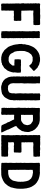

<svg xmlns="http://www.w3.org/2000/svg" viewBox="1381 -2151 770 3572"><g transform="rotate(90 1766.0 -365.0)"><path d="M317 -730H314Q313 -730 310 -728.5Q307 -727 306 -727Q290 -725 281 -730H280Q266 -728 264 -728Q253 -729 235 -725Q229 -724 209 -726H204H165Q161 -726 153 -726Q145 -726 141 -725Q132 -725 112 -723Q110 -723 106 -723.5Q102 -724 101 -724H88Q75 -723 62 -727Q49 -730 46 -717Q45 -714 43.5 -709Q42 -704 42 -702V-693Q46 -682 44 -667Q44 -664 42 -656.5Q40 -649 40 -645V-640Q47 -627 42 -611V-605Q44 -599 44 -586Q42 -581 44 -576Q46 -566 43 -559Q42 -555 42 -548Q42 -544 44 -536.5Q46 -529 46 -525Q46 -524 46 -522L45 -520Q41 -511 43 -499V-487Q43 -485 44 -480.5Q45 -476 45 -473V-457Q45 -454 45 -448.5Q45 -443 45 -438.5Q45 -434 45 -430Q45 -428 40 -418V-409Q43 -379 43 -378Q43 -364 47 -358Q48 -355 47 -352Q46 -346 44.5 -336Q43 -326 43 -321Q43 -312 44 -308Q46 -295 44 -289Q43 -285 43 -279Q48 -256 46 -209Q46 -208 46.5 -206Q47 -204 47 -203Q47 -185 46 -183V-173Q46 -169 47 -159.5Q48 -150 48 -145Q48 -143 47 -142Q45 -137 45 -120Q45 -104 47 -74Q48 -70 45 -49Q45 -42 46 -38Q48 -26 47 -20Q44 -5 61 -3Q63 -3 67.5 -1.5Q72 0 74 0H76Q80 0 86.5 -1Q93 -2 96 -3Q104 -6 114 -3Q124 -1 154 -3H168Q175 -3 175 -9Q180 -30 175 -51Q173 -62 177 -68Q178 -75 177 -82Q175 -88 177 -96Q180 -107 176 -123Q174 -129 176 -140Q179 -146 179 -152Q179 -156 178 -162Q177 -168 177 -172Q177 -182 177.5 -202Q178 -222 178 -232Q178 -237 183 -237Q185 -238 190 -238Q204 -236 212 -237Q216 -237 223 -237.5Q230 -238 233 -238Q237 -238 245 -239Q253 -240 257 -240H261Q273 -238 279 -238Q289 -236 296 -236Q303 -236 306 -237Q310 -239 318 -239Q324 -238 336 -238Q348 -238 354 -237Q355 -237 357 -238H359Q366 -240 366 -248Q366 -251 366.5 -256.5Q367 -262 367.5 -267Q368 -272 369 -276Q370 -278 370 -283Q370 -288 368.5 -299.5Q367 -311 366 -317Q366 -318 366.5 -319Q367 -320 367 -321Q367 -327 367.5 -339.5Q368 -352 368 -358Q368 -367 361 -373Q354 -379 345 -377Q343 -376 340 -376H299Q292 -376 279 -375.5Q266 -375 259 -375H238Q218 -377 207 -377Q204 -377 196.5 -376.5Q189 -376 185 -376Q178 -376 179 -383Q180 -391 178 -407Q176 -423 178 -432V-433Q178 -438 177 -453Q176 -468 177 -475Q179 -494 175 -534Q173 -552 177 -566Q179 -573 177 -577Q174 -583 174 -597Q176 -601 179 -601H186H200H207Q215 -598 230 -598Q234 -598 245 -598Q256 -598 260 -599Q262 -601 262 -599Q270 -598 287 -600Q291 -601 324 -601Q328 -601 340 -600.5Q352 -600 356 -602Q358 -603 363 -602Q368 -601 369 -601Q371 -601 374.5 -600.5Q378 -600 380 -600Q383 -600 389 -600.5Q395 -601 398 -601Q400 -601 404 -601.5Q408 -602 410 -602H422Q423 -602 426.5 -601.5Q430 -601 432 -601Q437 -599 440 -604Q447 -625 447 -633V-648Q447 -667 446 -671Q444 -683 446 -689Q448 -695 445 -703Q443 -706 443 -714Q443 -723 433 -725Q427 -725 425 -726Q415 -729 408 -727Q406 -726 400 -726Q378 -725 334 -725Q325 -724 317 -730Z M613 0Q614 0 616 -0.5Q618 -1 620 -1Q635 -4 651 -4Q655 -5 663 -3Q672 -2 682 -5Q690 -8 690 -17Q690 -21 689.5 -29.5Q689 -38 689 -42Q689 -51 691 -69Q691 -79 689 -83Q686 -89 688 -99Q693 -113 691 -135Q691 -139 690 -147Q689 -155 689 -159V-168Q686 -177 689 -186Q690 -188 690 -193Q686 -204 691 -224Q693 -232 690 -239Q689 -243 689 -251Q690 -260 690 -279Q689 -282 688 -287.5Q687 -293 687 -296Q687 -299 689 -305Q692 -312 689 -322Q688 -324 687.5 -328Q687 -332 687 -333Q687 -345 691 -354Q692 -356 690 -363Q683 -379 689 -393Q691 -396 691 -403Q691 -409 690 -421.5Q689 -434 688 -440V-462Q688 -464 688.5 -469Q689 -474 689 -476Q689 -478 689.5 -481Q690 -484 690 -485Q689 -488 688 -495Q687 -502 686 -506Q686 -512 687 -515Q691 -524 688 -530Q685 -538 687 -548Q690 -560 688 -574Q687 -582 690 -593Q691 -599 690 -605L687 -626V-632Q689 -648 689 -657Q691 -679 688 -690Q687 -693 688 -696Q692 -714 678 -724H675Q665 -718 654 -719Q626 -725 608 -720Q603 -718 597 -720Q587 -722 581 -723Q573 -723 568 -717Q566 -715 562.5 -711Q559 -707 557 -705V-697Q557 -695 559.5 -684Q562 -673 561 -666V-659Q564 -643 559 -624V-618Q559 -611 559.5 -597.5Q560 -584 561 -577Q561 -574 562 -567Q563 -560 563 -557Q563 -554 562 -549Q561 -544 561 -542Q559 -536 561 -531Q563 -516 563 -514V-504V-484V-457Q563 -455 562.5 -452Q562 -449 562 -448V-424Q562 -408 559 -400Q557 -396 559 -393Q559 -389 560.5 -381.5Q562 -374 562 -373V-368Q561 -359 559 -343Q558 -340 560 -334Q562 -323 560 -318Q559 -313 561 -305Q562 -299 562 -286V-275Q562 -263 561 -258Q559 -248 560 -243V-227V-214Q562 -198 563 -191Q563 -187 561 -181Q558 -174 561 -167Q565 -160 563 -149Q562 -146 562 -135Q562 -125 561 -120Q561 -119 560.5 -116.5Q560 -114 560 -112Q560 -94 559 -85Q559 -84 559.5 -82Q560 -80 560 -79Q560 -78 560.5 -76Q561 -74 561 -72V-34Q561 -29 562 -27Q562 -22 564 -12Q564 -5 571 -5Q581 -5 586 -6Q598 -8 607 0Z M1332 -323Q1335 -311 1332 -303Q1331 -301 1331 -296Q1331 -292 1330 -282.5Q1329 -273 1328 -268Q1324 -247 1328 -236V-226Q1323 -202 1321 -194Q1313 -166 1310 -160Q1308 -155 1304.5 -146Q1301 -137 1299 -133Q1290 -110 1277 -100Q1272 -96 1264 -84Q1257 -70 1239 -54L1230 -51L1221 -45Q1219 -43 1213 -39.5Q1207 -36 1205 -35Q1199 -31 1197 -30Q1192 -26 1182 -20Q1174 -15 1165 -17Q1158 -18 1152 -13Q1146 -7 1133 -7Q1123 -6 1101 -4Q1100 -4 1098 -3Q1096 -2 1094 -2H1081Q1080 -2 1076.5 -3Q1073 -4 1071 -3Q1055 0 1025 -8Q1010 -10 990 -16Q989 -16 987.5 -17Q986 -18 984.5 -19Q983 -20 982 -20Q976 -26 966 -28Q958 -30 954 -35Q951 -39 942.5 -43.5Q934 -48 933 -49Q931 -50 923 -55.5Q915 -61 911 -64Q908 -67 902 -74.5Q896 -82 894 -85Q893 -86 890 -89Q887 -92 886 -94Q877 -100 874 -111Q871 -116 869 -116Q859 -120 851 -138Q850 -141 847.5 -146Q845 -151 844 -153Q840 -159 840 -163Q838 -173 833 -178Q829 -184 830 -189Q830 -196 826 -203Q824 -207 822 -213Q818 -220 815 -232Q814 -234 814 -240Q814 -251 810 -259Q807 -267 807 -276Q805 -289 803 -315Q803 -316 802.5 -318Q802 -320 801.5 -322Q801 -324 800 -325Q797 -332 799 -340V-352Q799 -363 798 -368Q798 -370 797.5 -373.5Q797 -377 797 -379V-384Q802 -389 801 -396V-402Q806 -413 804 -425Q804 -433 803 -437Q802 -443 805 -450Q812 -465 813 -479Q816 -515 829 -540Q832 -547 838 -561.5Q844 -576 846 -581Q847 -583 849.5 -586.5Q852 -590 853 -592Q857 -598 857 -600Q861 -613 875 -626Q878 -628 882 -634Q894 -652 913 -665Q920 -670 936 -682Q944 -688 962 -698Q974 -706 1012 -717Q1013 -718 1016 -718Q1021 -717 1027 -718Q1033 -719 1040 -721Q1047 -723 1051 -724Q1060 -725 1079 -725Q1103 -725 1115 -724Q1117 -724 1129 -721Q1133 -720 1141 -717.5Q1149 -715 1153 -714Q1154 -713 1156 -713Q1170 -715 1189 -704L1219 -686L1228 -683Q1233 -683 1238 -678Q1239 -676 1241 -674.5Q1243 -673 1245 -671Q1247 -669 1248 -668L1259 -657L1294 -622Q1304 -609 1293 -598Q1291 -596 1253 -564L1238 -549Q1237 -548 1233 -543Q1229 -538 1226 -536Q1218 -529 1206 -524Q1203 -523 1199 -525L1190 -537Q1183 -548 1176 -551Q1173 -553 1169 -559Q1165 -566 1159 -569Q1150 -573 1139 -576L1138 -577Q1137 -578 1136 -578Q1122 -588 1094 -588Q1089 -588 1079 -587.5Q1069 -587 1064 -587Q1056 -587 1052 -588Q1047 -589 1041 -586Q1020 -574 1014 -573Q1011 -572 1006.5 -569.5Q1002 -567 1000 -566Q998 -564 994 -560.5Q990 -557 988 -556Q985 -553 981 -545Q980 -544 978.5 -541Q977 -538 975 -537Q958 -523 949 -494Q947 -489 943.5 -478Q940 -467 938 -461Q938 -460 935 -454Q932 -448 931 -444Q931 -441 930 -435Q929 -429 929 -426V-419Q927 -414 927 -380V-350Q927 -349 930 -325Q931 -318 930 -311Q930 -304 931 -300Q932 -291 936 -275Q937 -271 938.5 -263.5Q940 -256 941 -252Q941 -250 947 -242Q951 -236 953 -234Q956 -229 961.5 -219Q967 -209 969 -204Q970 -203 971.5 -199Q973 -195 974 -193Q976 -187 979 -184Q982 -181 985 -177.5Q988 -174 992.5 -170Q997 -166 999 -164Q1006 -157 1013 -156Q1014 -156 1020 -153Q1024 -152 1032 -148Q1035 -147 1040 -145Q1045 -143 1048 -142Q1054 -139 1071 -141Q1078 -142 1085 -141Q1087 -140 1098 -140Q1101 -140 1105 -140.5Q1109 -141 1112 -141Q1125 -143 1131 -147Q1132 -148 1138 -151Q1156 -155 1167 -172Q1169 -175 1171.5 -178Q1174 -181 1177 -184.5Q1180 -188 1182 -190Q1184 -193 1188.5 -198Q1193 -203 1196 -205Q1196 -206 1196.5 -207.5Q1197 -209 1198 -210Q1201 -222 1200 -232Q1196 -239 1196 -250H1195L1174 -247H1162Q1156 -249 1133 -249H1119Q1107 -249 1101 -250Q1100 -250 1098.5 -249.5Q1097 -249 1096 -249Q1084 -249 1084 -261Q1084 -268 1083.5 -281Q1083 -294 1083 -300Q1084 -316 1083 -331Q1083 -332 1086 -359Q1087 -369 1096 -369Q1126 -371 1141 -371Q1145 -371 1153 -370Q1161 -369 1165 -369Q1171 -369 1179 -371H1189Q1196 -368 1219 -368H1266Q1269 -368 1271.5 -368.5Q1274 -369 1277.5 -370Q1281 -371 1283 -371H1291Q1300 -368 1317 -368Q1323 -369 1333 -359Q1335 -356 1333 -354Q1329 -340 1332 -323Z M1848 -642V-632Q1847 -628 1846 -618Q1845 -608 1845 -604Q1845 -600 1846 -592.5Q1847 -585 1847 -581V-545Q1847 -538 1844 -530Q1842 -521 1844 -517Q1848 -510 1846 -506Q1839 -489 1847 -470V-462Q1847 -457 1845 -445Q1845 -441 1844.5 -434.5Q1844 -428 1844 -425V-419Q1844 -416 1844.5 -410Q1845 -404 1845 -400V-381Q1845 -367 1847 -341Q1847 -329 1845 -326Q1842 -320 1845 -313Q1849 -305 1844 -295Q1840 -289 1844 -285Q1848 -276 1845 -265Q1843 -259 1845 -253Q1849 -247 1847 -236Q1846 -231 1843.5 -220Q1841 -209 1841 -204Q1841 -199 1842 -187V-185Q1841 -180 1839 -171Q1837 -162 1835.5 -156Q1834 -150 1831 -142.5Q1828 -135 1824 -129L1821 -123Q1810 -99 1803 -90L1791 -72Q1784 -61 1769 -50Q1756 -41 1732 -23Q1721 -15 1709 -15Q1705 -15 1690 -10Q1684 -6 1681 -8Q1669 -10 1661 -6Q1660 -6 1658 -5Q1656 -4 1655 -4Q1649 -4 1637 -3Q1625 -2 1615.5 -1.5Q1606 -1 1598 -1Q1567 -5 1553 -13L1551 -14H1549Q1538 -13 1525 -20Q1523 -21 1520 -22Q1517 -23 1516 -24Q1511 -26 1508 -29Q1503 -35 1493 -37Q1490 -38 1484 -42L1475 -51Q1462 -61 1460 -64Q1456 -68 1450 -76Q1444 -84 1440 -88Q1438 -92 1438 -95Q1436 -104 1431 -111Q1420 -124 1417 -137Q1417 -140 1412 -153Q1410 -161 1410 -166Q1410 -175 1406 -182Q1403 -187 1405 -195Q1407 -203 1406 -207Q1406 -210 1404.5 -217Q1403 -224 1402 -228V-238Q1404 -244 1404 -266Q1403 -276 1401 -298Q1401 -302 1402 -309.5Q1403 -317 1403 -323Q1403 -329 1401 -335V-336Q1402 -340 1403.5 -348Q1405 -356 1405 -359Q1407 -376 1403 -385Q1400 -390 1403 -397Q1406 -406 1402 -413Q1400 -421 1404 -426Q1407 -432 1404 -440Q1401 -446 1401 -454Q1403 -476 1405 -485Q1407 -494 1403 -499Q1399 -505 1402 -511Q1405 -520 1402 -528Q1399 -534 1402 -540Q1405 -545 1403 -553Q1403 -556 1402 -562.5Q1401 -569 1400 -572Q1400 -573 1399 -574V-576V-588Q1405 -589 1405 -596Q1404 -600 1404 -609Q1404 -620 1403 -625Q1399 -641 1403 -657Q1404 -660 1404 -665Q1404 -668 1403.5 -676Q1403 -684 1403 -687Q1403 -697 1399 -704V-709Q1401 -723 1413 -729H1415Q1424 -724 1430 -726Q1432 -728 1435 -726Q1473 -724 1484 -725Q1491 -725 1493 -724Q1502 -721 1512 -723Q1514 -723 1518 -723.5Q1522 -724 1523 -724L1529 -721Q1532 -715 1532 -708Q1532 -707 1530.5 -699.5Q1529 -692 1529 -688Q1527 -674 1529 -668Q1533 -658 1533 -638V-616Q1531 -592 1533 -586V-580Q1533 -576 1531.5 -553.5Q1530 -531 1532 -528V-523Q1531 -520 1531 -513Q1531 -506 1530 -502Q1530 -487 1531 -480Q1533 -472 1533 -432Q1532 -416 1528 -389V-367Q1528 -361 1528.5 -350.5Q1529 -340 1529 -334V-316V-279V-270Q1530 -263 1528 -226Q1528 -219 1530 -205Q1530 -204 1533 -192Q1535 -177 1536 -176Q1538 -173 1542.5 -167.5Q1547 -162 1549 -159Q1551 -157 1553 -153Q1557 -145 1566 -139Q1573 -136 1580 -131Q1585 -128 1592 -130Q1598 -132 1604 -130Q1618 -126 1625 -127Q1630 -128 1639.5 -129Q1649 -130 1654 -130Q1657 -130 1661 -132Q1663 -133 1673.5 -137Q1684 -141 1689 -144Q1706 -153 1707 -168Q1709 -176 1711 -180Q1715 -187 1715 -196Q1714 -200 1716 -210Q1716 -212 1716.5 -216Q1717 -220 1717 -223Q1717 -228 1715 -240Q1715 -245 1717 -249Q1721 -258 1720 -268Q1718 -282 1719 -291Q1720 -299 1717 -309Q1716 -312 1716 -319V-336Q1716 -340 1715.5 -348Q1715 -356 1715 -360Q1715 -367 1717 -386Q1719 -405 1719 -415Q1719 -416 1716 -455V-462Q1721 -479 1719 -505Q1718 -514 1717.5 -533.5Q1717 -553 1716 -563Q1713 -581 1720 -603Q1722 -614 1717 -630Q1715 -636 1717 -642Q1721 -647 1719 -657Q1716 -666 1719 -676V-684Q1717 -700 1716 -709Q1716 -725 1734 -725Q1751 -725 1759 -729H1761Q1771 -723 1783 -725Q1806 -727 1814 -725Q1821 -722 1828 -725Q1835 -729 1840 -722Q1842 -718 1844 -712Q1845 -704 1845 -689Q1845 -674 1846 -667Q1846 -665 1846 -656Q1846 -647 1848 -642Z M2001 -724Q2001 -723 2000 -723Q1986 -718 1988 -700Q1988 -696 1988.5 -688.5Q1989 -681 1989 -678V-676Q1987 -671 1989 -648Q1990 -645 1987 -627Q1986 -621 1987 -615V-604Q1987 -600 1986 -592.5Q1985 -585 1985 -582Q1985 -575 1987 -561Q1989 -537 1989 -525Q1989 -524 1986 -515Q1986 -514 1985.5 -510.5Q1985 -507 1985 -505Q1986 -502 1987 -495Q1988 -488 1989 -484V-478Q1988 -472 1987 -460Q1986 -448 1985 -442Q1984 -440 1985 -437Q1989 -428 1987 -416V-411Q1989 -406 1986 -365Q1985 -361 1987 -355Q1987 -347 1983 -343V-323L1986 -296Q1987 -287 1987 -269Q1988 -269 1988 -267Q1986 -248 1988 -238Q1989 -236 1988 -232Q1987 -228 1987 -227Q1985 -221 1986 -218Q1989 -206 1985 -182Q1984 -174 1988 -165Q1991 -161 1989 -155Q1985 -148 1987 -137Q1988 -133 1989 -126Q1990 -119 1990 -115Q1990 -112 1988 -108Q1983 -97 1987 -91Q1988 -88 1988 -81L1985 -66Q1982 -53 1987 -39Q1989 -29 1987 -24Q1986 -20 1987 -16Q1988 -6 1999 -6H2034H2045H2053Q2066 0 2094 -2Q2101 -2 2111 -8Q2119 -13 2117 -21L2114 -60V-67Q2114 -71 2115 -78.5Q2116 -86 2116.5 -92Q2117 -98 2117 -103L2114 -133V-138Q2118 -164 2115 -193Q2114 -199 2114 -208Q2114 -217 2114 -223V-237Q2115 -248 2126 -244Q2131 -242 2149 -242H2184Q2188 -242 2196 -244Q2200 -244 2203 -241Q2204 -240 2215 -212Q2219 -204 2222 -200Q2228 -194 2228 -186Q2228 -181 2233 -176Q2242 -169 2248 -148Q2257 -113 2273 -96Q2274 -95 2276 -92Q2277 -81 2297 -41Q2297 -40 2299 -38L2300 -36Q2301 -25 2313 -11Q2315 -8 2323 -6Q2327 -6 2337 -5Q2347 -4 2351 -3Q2354 -3 2362 -3.5Q2370 -4 2373 -4Q2381 -4 2385 -3Q2388 -3 2392 -2.5Q2396 -2 2398 -2H2417Q2419 -2 2423 -2.5Q2427 -3 2429 -3Q2431 -4 2434.5 -4Q2438 -4 2440 -5Q2447 -8 2444 -14Q2440 -25 2432 -40Q2428 -46 2422 -59Q2416 -72 2415 -75Q2401 -105 2399 -108Q2390 -122 2390 -134Q2390 -136 2388 -139Q2386 -142 2386 -143Q2383 -148 2379 -158Q2377 -162 2373 -170.5Q2369 -179 2367 -183Q2366 -184 2364.5 -187Q2363 -190 2363 -191Q2360 -199 2352.5 -213.5Q2345 -228 2342 -235Q2341 -237 2337.5 -242.5Q2334 -248 2333 -251Q2326 -273 2325 -279Q2324 -281 2332 -289L2350 -301Q2356 -306 2361 -312L2363 -314Q2368 -319 2377 -330Q2386 -341 2391 -347Q2391 -348 2392 -350Q2395 -357 2402.5 -366.5Q2410 -376 2413 -381Q2422 -394 2421 -406V-413Q2429 -423 2431 -443Q2432 -449 2435 -483Q2436 -488 2436 -496Q2436 -504 2436 -508Q2437 -523 2426 -547Q2426 -549 2424 -553.5Q2422 -558 2422 -560Q2422 -564 2411 -593Q2410 -595 2407.5 -597.5Q2405 -600 2404 -601Q2404 -602 2402 -604Q2400 -606 2400 -607Q2400 -613 2392 -623Q2378 -639 2372 -645Q2370 -647 2365.5 -650.5Q2361 -654 2359 -656Q2354 -660 2344 -670Q2343 -673 2340 -674Q2338 -676 2334.5 -678Q2331 -680 2330 -680Q2313 -690 2310 -691Q2305 -694 2294.5 -699.5Q2284 -705 2279 -708Q2271 -712 2266 -711Q2262 -710 2245 -715Q2226 -721 2208 -720Q2202 -720 2189 -720.5Q2176 -721 2169 -721Q2144 -721 2132 -720H2098Q2078 -720 2069 -721Q2059 -721 2039 -723Q2034 -723 2022 -721Q2011 -721 2006 -724ZM2209 -372Q2204 -372 2196.5 -371.5Q2189 -371 2185 -371Q2178 -372 2170.5 -372Q2163 -372 2153.5 -371.5Q2144 -371 2139 -371Q2134 -370 2124 -370Q2116 -370 2116 -378Q2116 -381 2116.5 -386.5Q2117 -392 2117 -395Q2117 -397 2116 -403.5Q2115 -410 2116 -413Q2116 -420 2118 -430V-443Q2118 -446 2117.5 -450Q2117 -454 2117 -457Q2119 -480 2117 -493V-538Q2117 -542 2116.5 -551Q2116 -560 2116 -564Q2116 -568 2116.5 -576.5Q2117 -585 2117 -589Q2118 -590 2119 -591Q2120 -592 2121 -592Q2133 -595 2156 -593Q2164 -592 2178 -594Q2189 -595 2213 -593Q2217 -593 2225 -591Q2233 -589 2235 -589Q2242 -587 2256 -575Q2269 -563 2282 -557Q2285 -557 2287 -553Q2291 -546 2299 -530Q2300 -528 2301 -524.5Q2302 -521 2302 -520Q2304 -517 2309 -490Q2309 -477 2305 -466Q2303 -459 2299 -446.5Q2295 -434 2293 -428Q2292 -424 2289 -421Q2266 -396 2247 -387Q2245 -387 2245 -385Q2232 -372 2209 -372Z M2897 -645 2894 -666Q2894 -670 2893 -671Q2890 -677 2892 -684Q2897 -695 2892 -706V-714Q2893 -722 2885 -723Q2882 -723 2877 -724Q2872 -725 2869 -725Q2865 -725 2857 -724.5Q2849 -724 2845 -724Q2838 -722 2832 -724Q2816 -727 2800 -723Q2789 -720 2774 -726Q2766 -728 2750 -728Q2741 -728 2723 -726Q2719 -726 2709 -724H2700Q2694 -724 2682 -726Q2670 -728 2664 -728H2662Q2654 -726 2624 -728Q2607 -728 2598 -726Q2593 -725 2575 -728Q2565 -730 2557 -727Q2549 -723 2539 -730H2533Q2529 -728 2512 -728Q2503 -728 2499 -725Q2491 -720 2492 -710Q2492 -704 2493 -692.5Q2494 -681 2495 -675Q2495 -669 2494 -666Q2491 -660 2493 -643Q2494 -628 2493 -615Q2493 -614 2491.5 -612.5Q2490 -611 2490 -610V-609Q2494 -599 2495 -594Q2496 -578 2493 -556Q2492 -551 2494 -531Q2494 -517 2496 -487L2493 -472Q2493 -470 2492.5 -467Q2492 -464 2492 -462Q2493 -455 2493.5 -440.5Q2494 -426 2494 -419Q2495 -415 2493.5 -406.5Q2492 -398 2492 -395Q2492 -390 2494 -381Q2496 -372 2496 -369Q2496 -368 2496.5 -365Q2497 -362 2497 -361Q2496 -354 2494 -338Q2494 -335 2493.5 -329Q2493 -323 2493 -320Q2495 -304 2492 -291Q2491 -280 2494 -265Q2498 -249 2494 -238Q2492 -235 2494 -230Q2494 -227 2496 -219Q2496 -197 2497 -186Q2497 -182 2496 -180V-158Q2496 -156 2495 -152.5Q2494 -149 2494 -147V-140Q2493 -133 2494 -133Q2496 -110 2495 -103V-98Q2498 -76 2493 -52V-37V-21Q2491 -13 2496.5 -7Q2502 -1 2512 -4H2514Q2535 -6 2556 -4Q2561 -4 2571 -3.5Q2581 -3 2586 -3Q2597 -3 2619 -5Q2637 -7 2646 -3Q2648 -1 2655 -3Q2668 -7 2682 -6Q2686 -5 2695 -5Q2711 -3 2717 -3H2728Q2730 -3 2734 -3.5Q2738 -4 2741 -4Q2744 -4 2752 -3.5Q2760 -3 2764 -3H2767Q2776 -7 2803 -5H2832H2845Q2847 -5 2852.5 -5.5Q2858 -6 2861 -6H2875H2877Q2892 -3 2892 -18Q2892 -21 2892 -25Q2892 -29 2892 -33.5Q2892 -38 2892 -40Q2892 -46 2893 -48Q2897 -59 2895 -75Q2894 -80 2894 -89Q2894 -93 2893 -100Q2892 -107 2892 -110Q2892 -117 2893 -121Q2893 -128 2886 -128Q2881 -128 2871 -130Q2861 -132 2856 -132Q2850 -132 2847 -131Q2840 -131 2826 -129H2811Q2803 -129 2799 -130Q2795 -132 2786 -130Q2775 -130 2773 -131Q2766 -133 2751 -133Q2742 -132 2722 -132Q2706 -130 2698 -130Q2695 -130 2691 -130.5Q2687 -131 2685 -131Q2678 -133 2675 -132Q2665 -129 2646 -131H2634Q2630 -131 2627 -135Q2622 -142 2627 -154Q2630 -157 2630 -162L2627 -183V-193Q2626 -196 2626 -203Q2626 -210 2625 -214Q2625 -222 2627 -226Q2629 -230 2629 -234Q2629 -239 2634 -239Q2638 -239 2646 -240Q2654 -241 2660.5 -241.5Q2667 -242 2673 -242Q2675 -243 2678.5 -241.5Q2682 -240 2684 -240Q2690 -238 2692 -238Q2696 -238 2702 -237.5Q2708 -237 2712 -237Q2716 -237 2724 -239H2739Q2741 -239 2745 -238Q2749 -237 2751 -237Q2760 -237 2777.5 -237.5Q2795 -238 2803 -238H2806Q2818 -240 2817 -252Q2816 -255 2817 -271Q2818 -287 2818 -290Q2820 -301 2818 -310Q2817 -315 2819 -325Q2820 -329 2820 -337Q2820 -341 2819.5 -348.5Q2819 -356 2819 -360Q2819 -370 2812.5 -375.5Q2806 -381 2796 -379Q2790 -377 2762 -380H2751Q2731 -378 2722 -379Q2711 -380 2688 -378Q2683 -377 2672 -379Q2665 -381 2661 -379Q2657 -378 2652 -378Q2647 -378 2641.5 -378.5Q2636 -379 2633 -379Q2627 -380 2627 -387Q2627 -391 2627.5 -397.5Q2628 -404 2628 -407Q2628 -413 2628.5 -425Q2629 -437 2629 -442Q2629 -444 2626 -453Q2623 -459 2626 -463Q2630 -470 2628 -482Q2624 -494 2626 -502Q2629 -516 2627 -533V-552Q2629 -577 2627 -590L2628 -592Q2628 -593 2628 -594Q2629 -599 2635 -598Q2645 -598 2649 -599Q2650 -599 2665 -602Q2667 -602 2670.5 -601.5Q2674 -601 2675 -601Q2681 -600 2693 -600Q2715 -600 2722 -598Q2723 -598 2725 -598Q2727 -598 2729 -598Q2731 -598 2732 -598Q2737 -599 2747 -599H2756Q2765 -601 2784 -599Q2793 -598 2811 -600Q2818 -601 2834 -601H2863Q2866 -601 2873 -601.5Q2880 -602 2883 -603Q2901 -603 2894 -618Q2890 -626 2897 -637Z M3492 -406Q3492 -404 3490.5 -393Q3489 -382 3491 -380Q3493 -380 3492 -362L3491 -345Q3491 -337 3490.5 -320Q3490 -303 3489 -295Q3489 -292 3487 -284Q3485 -272 3484 -267Q3482 -251 3480 -244L3468 -199V-195Q3468 -183 3460 -172L3454 -163Q3447 -142 3431 -121Q3424 -112 3410 -96Q3396 -80 3390 -72Q3389 -72 3387.5 -70Q3386 -68 3385 -68Q3380 -65 3368.5 -56.5Q3357 -48 3350 -45Q3348 -44 3344.5 -41.5Q3341 -39 3339 -38Q3311 -26 3298 -21Q3294 -18 3290 -17Q3288 -16 3284.5 -15Q3281 -14 3279 -14Q3276 -13 3270.5 -11.5Q3265 -10 3262 -9Q3256 -7 3253 -7Q3241 -8 3229 -4Q3228 -3 3223 -3Q3221 -3 3216.5 -3.5Q3212 -4 3209 -4Q3207 -4 3201.5 -3.5Q3196 -3 3193 -3Q3187 -3 3160.5 -3Q3134 -3 3119 -1Q3117 -1 3111 -1.5Q3105 -2 3102 -2Q3101 -2 3098 -3Q3095 -4 3094 -3Q3085 0 3068 -2Q3060 -4 3055 -4H3040Q3030 -4 3025 -5Q3006 -7 3009 -25Q3009 -31 3010 -34Q3012 -54 3009 -81V-108Q3011 -114 3011 -127Q3011 -133 3010 -144.5Q3009 -156 3009 -162Q3009 -167 3008.5 -183.5Q3008 -200 3010 -205Q3011 -209 3011 -217V-262Q3011 -265 3010 -270.5Q3009 -276 3009 -279V-287Q3009 -292 3009.5 -301Q3010 -310 3010 -314V-328V-355L3007 -367V-370Q3007 -372 3009 -376.5Q3011 -381 3011 -384V-411Q3011 -415 3010 -421Q3009 -427 3009 -430Q3009 -436 3010 -447Q3011 -458 3011 -463V-516Q3011 -536 3010 -546V-559Q3010 -567 3010.5 -583Q3011 -599 3011 -607V-631Q3011 -654 3009 -700Q3009 -703 3009.5 -707Q3010 -711 3010 -713Q3011 -719 3017 -720Q3025 -720 3041 -722L3053 -725H3054L3069 -722H3099Q3110 -722 3134 -721.5Q3158 -721 3170 -721H3174Q3177 -721 3181 -721.5Q3185 -722 3187 -722Q3193 -722 3195 -725H3196Q3197 -720 3203 -722H3209Q3210 -722 3218.5 -720.5Q3227 -719 3232 -719Q3242 -719 3264 -713Q3286 -706 3302 -702L3303 -701Q3312 -701 3324 -693Q3330 -691 3340 -685Q3373 -668 3381 -660Q3385 -656 3389.5 -651.5Q3394 -647 3400.5 -642Q3407 -637 3410 -634Q3411 -634 3411 -633Q3411 -632 3412 -631Q3413 -630 3414.5 -627Q3416 -624 3417 -623Q3419 -621 3422 -617Q3425 -613 3427 -611Q3430 -606 3436 -596.5Q3442 -587 3445 -582L3446 -580Q3447 -578 3448 -578Q3454 -572 3458 -556Q3459 -554 3467 -537L3473 -516Q3475 -509 3477 -497Q3477 -496 3479.5 -488.5Q3482 -481 3483 -477Q3487 -441 3489 -424Q3489 -422 3490 -417.5Q3491 -413 3491 -411Q3492 -409 3492 -406ZM3361 -322Q3362 -330 3362 -370Q3362 -373 3361 -374Q3361 -376 3360.5 -380Q3360 -384 3360 -386Q3360 -389 3361 -397Q3362 -405 3361 -409Q3358 -438 3352 -465Q3351 -470 3348.5 -478.5Q3346 -487 3345 -490Q3344 -495 3339.5 -505Q3335 -515 3335 -516Q3334 -518 3330 -522Q3330 -523 3327 -526.5Q3324 -530 3323 -532Q3308 -553 3300 -559Q3290 -567 3256 -581Q3247 -584 3215 -589Q3198 -593 3187 -594Q3172 -593 3144 -589Q3140 -589 3140 -585V-573L3139 -548Q3139 -523 3140 -523Q3140 -520 3140.5 -515Q3141 -510 3141.5 -507Q3142 -504 3141.5 -499.5Q3141 -495 3140 -492V-489Q3139 -482 3140 -466.5Q3141 -451 3138 -445V-441Q3139 -433 3139 -416V-347Q3139 -344 3139.5 -337.5Q3140 -331 3140 -328Q3140 -321 3139.5 -307Q3139 -293 3139 -286Q3139 -285 3139.5 -282.5Q3140 -280 3140 -279Q3141 -274 3141 -265Q3141 -262 3140.5 -255.5Q3140 -249 3140 -246Q3140 -241 3139.5 -223.5Q3139 -206 3141 -201V-197Q3138 -185 3140 -170V-166Q3138 -156 3142 -136Q3143 -132 3147 -132H3182Q3186 -132 3199 -133.5Q3212 -135 3216 -133Q3217 -133 3217 -133.5Q3217 -134 3218 -134Q3246 -138 3263 -145Q3269 -147 3286 -157Q3294 -163 3308 -175L3320 -190Q3321 -191 3324.5 -197.5Q3328 -204 3331 -207Q3339 -215 3342 -228Q3344 -242 3347 -249Q3351 -259 3358 -300Q3359 -304 3360 -312.5Q3361 -321 3361 -322Z"/></g></svg>

Font: Gutenberg Clean
Style: Regular
Weight: 400
Designer: Nicola Manzari, Bruno Pierini
Foundry: Unio | Creative Solutions
Version: Version 1.001;PS 001.001;hotconv 1.0.88;makeotf.lib2.5.64775